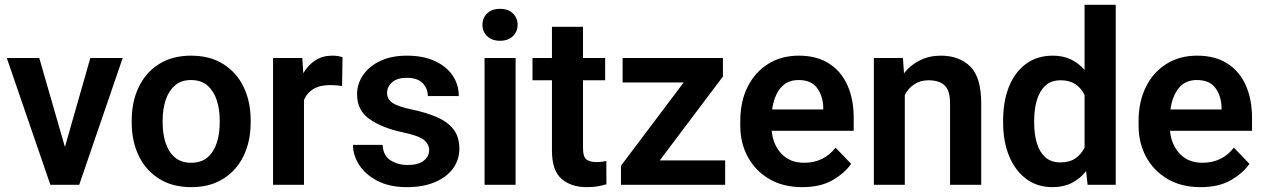

<svg xmlns="http://www.w3.org/2000/svg" viewBox="-20 -770 5265 800"><path d="M143.6 -528.3 250.5 -157.7 356.4 -528.3H491.2L310.1 0H189.9L8.3 -528.3Z M528.8 -258.8V-269Q528.8 -346.2 557.9 -407Q586.9 -467.8 642.3 -502.9Q697.8 -538.1 775.9 -538.1Q855 -538.1 910.6 -502.9Q966.3 -467.8 995.4 -407Q1024.4 -346.2 1024.4 -269V-258.8Q1024.4 -182.1 995.4 -121.3Q966.3 -60.5 910.9 -25.4Q855.5 9.8 776.9 9.8Q698.2 9.8 642.6 -25.4Q586.9 -60.5 557.9 -121.3Q528.8 -182.1 528.8 -258.8ZM657.7 -269V-258.8Q657.7 -212.9 669.9 -175Q682.1 -137.2 708.3 -114.5Q734.4 -91.8 776.9 -91.8Q818.8 -91.8 845 -114.5Q871.1 -137.2 883.3 -175Q895.5 -212.9 895.5 -258.8V-269Q895.5 -314 883.3 -352.1Q871.1 -390.1 844.7 -413.3Q818.4 -436.5 775.9 -436.5Q734.4 -436.5 708.3 -413.3Q682.1 -390.1 669.9 -352.1Q657.7 -314 657.7 -269Z M1407.2 -531.7 1405.3 -411.6Q1382.8 -415.5 1356 -415.5Q1313 -415.5 1286.1 -399.4Q1259.3 -383.3 1246.6 -354V0H1117.7V-528.3H1239.7L1243.7 -464.8Q1263.7 -499 1293.9 -518.6Q1324.2 -538.1 1364.3 -538.1Q1389.2 -538.1 1407.2 -531.7Z M1768.1 -144.5Q1768.1 -168.9 1746.6 -186.8Q1725.1 -204.6 1655.8 -219.2Q1573.2 -236.8 1520.5 -273.2Q1467.8 -309.6 1467.8 -377Q1467.8 -420.4 1492.7 -457Q1517.6 -493.7 1564.2 -515.9Q1610.8 -538.1 1675.3 -538.1Q1742.7 -538.1 1791 -516.1Q1839.4 -494.1 1865.5 -456.1Q1891.6 -418 1891.6 -369.6H1762.7Q1762.7 -400.9 1741.2 -423.3Q1719.7 -445.8 1674.8 -445.8Q1634.8 -445.8 1613.8 -427.2Q1592.8 -408.7 1592.8 -382.8Q1592.8 -357.4 1614.7 -341.8Q1636.7 -326.2 1696.8 -313.5Q1755.4 -301.3 1799.8 -282.2Q1844.2 -263.2 1869.1 -231.7Q1894 -200.2 1894 -150.4Q1894 -104 1867.2 -67.6Q1840.3 -31.2 1791.3 -10.7Q1742.2 9.8 1675.8 9.8Q1603 9.8 1552.7 -16.4Q1502.4 -42.5 1476.6 -83Q1450.7 -123.5 1450.7 -166.5H1574.2Q1576.7 -120.6 1607.9 -101.6Q1639.2 -82.5 1678.2 -82.5Q1722.2 -82.5 1745.1 -100.1Q1768.1 -117.7 1768.1 -144.5Z M1990.2 -666.5Q1990.2 -695.3 2010 -714.4Q2029.8 -733.4 2063.5 -733.4Q2097.2 -733.4 2116.9 -714.4Q2136.7 -695.3 2136.7 -666.5Q2136.7 -638.2 2116.9 -619.1Q2097.2 -600.1 2063.5 -600.1Q2029.8 -600.1 2010 -619.1Q1990.2 -638.2 1990.2 -666.5ZM2128.4 -528.3V0H1999V-528.3Z M2501.5 -528.3V-435.5H2409.2V-152.3Q2409.2 -116.7 2423.6 -105.7Q2438 -94.7 2464.8 -94.7Q2477.5 -94.7 2488.3 -96.2Q2499 -97.7 2506.3 -99.1L2506.8 -2.4Q2490.7 2.9 2470.5 6.3Q2450.2 9.8 2424.8 9.8Q2359.4 9.8 2319.6 -24.9Q2279.8 -59.6 2279.8 -142.1V-435.5H2198.7V-528.3H2279.8V-658.2H2409.2V-528.3Z M3001.5 -101.6V0H2567.4V-79.6L2828.6 -426.3H2574.2V-528.3H2992.2V-451.2L2729 -101.6Z M3322.8 9.8Q3242.7 9.8 3184.8 -24.4Q3127 -58.6 3095.7 -116.5Q3064.5 -174.3 3064.5 -246.1V-265.6Q3064.5 -347.2 3095.2 -408.4Q3126 -469.7 3180.9 -503.9Q3235.8 -538.1 3308.1 -538.1Q3383.3 -538.1 3434.3 -505.4Q3485.4 -472.7 3511.2 -414.3Q3537.1 -356 3537.1 -279.3V-225.1H3195.3Q3200.7 -167 3236.1 -129.4Q3271.5 -91.8 3330.6 -91.8Q3412.6 -91.8 3461.4 -154.8L3526.4 -87.4Q3501.5 -50.3 3450.7 -20.3Q3399.9 9.8 3322.8 9.8ZM3307.1 -436.5Q3259.3 -436.5 3232.2 -403.3Q3205.1 -370.1 3197.3 -314H3410.2V-323.7Q3408.7 -369.6 3384.8 -403.1Q3360.8 -436.5 3307.1 -436.5Z M3849.1 -435.5Q3814.5 -435.5 3789.6 -418.9Q3764.6 -402.3 3750 -374.5V0H3621.1V-528.3H3742.2L3746.6 -464.8Q3773.9 -499.5 3813.2 -518.8Q3852.5 -538.1 3900.4 -538.1Q3976.1 -538.1 4022.2 -493.4Q4068.4 -448.7 4068.4 -338.9V0H3938.5V-339.8Q3938.5 -394 3915.3 -414.8Q3892.1 -435.5 3849.1 -435.5Z M4159.7 -257.8V-268.1Q4159.7 -348.6 4184.3 -409.4Q4209 -470.2 4255.4 -504.2Q4301.8 -538.1 4366.7 -538.1Q4409.2 -538.1 4441.9 -522.5Q4474.6 -506.8 4499 -478.5V-750H4628.9V0H4511.7L4505.4 -57.1Q4480.5 -25.4 4445.8 -7.8Q4411.1 9.8 4365.7 9.8Q4301.3 9.8 4255.1 -25.1Q4209 -60.1 4184.3 -120.6Q4159.7 -181.2 4159.7 -257.8ZM4289.1 -268.1V-257.8Q4289.1 -212.4 4299.8 -175Q4310.5 -137.7 4334.7 -115.5Q4358.9 -93.3 4398.4 -93.3Q4436 -93.3 4460.7 -110.1Q4485.4 -127 4499 -155.3V-374Q4485.4 -402.8 4460.7 -419.2Q4436 -435.5 4399.4 -435.5Q4359.9 -435.5 4335.7 -413.1Q4311.5 -390.6 4300.3 -352.8Q4289.1 -314.9 4289.1 -268.1Z M4982.4 9.8Q4902.3 9.8 4844.5 -24.4Q4786.6 -58.6 4755.4 -116.5Q4724.1 -174.3 4724.1 -246.1V-265.6Q4724.1 -347.2 4754.9 -408.4Q4785.6 -469.7 4840.6 -503.9Q4895.5 -538.1 4967.8 -538.1Q5043 -538.1 5094 -505.4Q5145 -472.7 5170.9 -414.3Q5196.8 -356 5196.8 -279.3V-225.1H4855Q4860.4 -167 4895.8 -129.4Q4931.2 -91.8 4990.2 -91.8Q5072.3 -91.8 5121.1 -154.8L5186 -87.4Q5161.1 -50.3 5110.4 -20.3Q5059.6 9.8 4982.4 9.8ZM4966.8 -436.5Q4918.9 -436.5 4891.8 -403.3Q4864.7 -370.1 4856.9 -314H5069.8V-323.7Q5068.4 -369.6 5044.4 -403.1Q5020.5 -436.5 4966.8 -436.5Z"/></svg>

Font: Vazirmatn UI SemiBold
Style: Regular
Weight: 600
Designer: Saber Rastikerdar
Foundry: Saber Rastikerdar
Version: Version 33.003